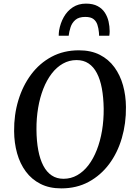

<svg xmlns="http://www.w3.org/2000/svg" viewBox="-20 -1031 748 1061"><path d="M318.5 10Q252.5 10 203.8 -14.8Q155 -39.5 122.8 -83Q90.5 -126.5 74.5 -183.8Q58.5 -241 58 -306Q57 -396.5 81.5 -477.2Q106 -558 152.5 -620Q199 -682 265.5 -717.5Q332 -753 416 -753Q483 -753 531.8 -728Q580.5 -703 612.2 -659.5Q644 -616 659.8 -559.5Q675.5 -503 676 -440Q677 -349 653.2 -267.8Q629.5 -186.5 583 -124.2Q536.5 -62 470 -26Q403.5 10 318.5 10ZM331 -43Q372 -43 406.8 -62.8Q441.5 -82.5 468.8 -118.2Q496 -154 515 -202.5Q534 -251 543.8 -309Q553.5 -367 553 -430.5Q552 -493 542.8 -542.8Q533.5 -592.5 515.2 -627.2Q497 -662 469.2 -680.5Q441.5 -699 403 -699Q362.5 -699 327.8 -679.5Q293 -660 265.8 -624.5Q238.5 -589 219.5 -540.8Q200.5 -492.5 190.8 -435.2Q181 -378 181.5 -314.5Q182 -251 191.5 -200.8Q201 -150.5 219.5 -115.2Q238 -80 265.8 -61.5Q293.5 -43 331 -43ZM455 -1011Q494 -1011 519.5 -997.2Q545 -983.5 559.5 -961Q574 -938.5 580 -911.8Q586 -885 586 -858.5Q586 -852.5 585.5 -846Q585 -839.5 584 -833.5H527.5Q527.5 -838.5 527.2 -843.2Q527 -848 526.5 -853Q524.5 -875 518.2 -894.2Q512 -913.5 496.8 -925.5Q481.5 -937.5 451.5 -937.5Q415.5 -937.5 396.5 -921Q377.5 -904.5 369.8 -880.2Q362 -856 359.5 -833.5H304.5Q304.5 -841 305 -848Q305.5 -855 306.5 -862Q313.5 -903 332.5 -936.8Q351.5 -970.5 382.5 -990.8Q413.5 -1011 455 -1011Z"/></svg>

Font: Merriweather Medium
Style: Italic
Weight: 500
Italic angle: -7.8°
Version: Version 2.101